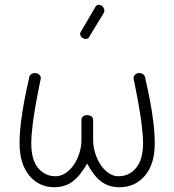

<svg xmlns="http://www.w3.org/2000/svg" viewBox="-20 -784 728 804"><path d="M480 0Q435 0 403.5 -24Q372 -48 345 -99Q316 -48 284 -24Q252 0 207 0Q143 0 102.5 -49Q62 -98 62 -183Q62 -226 68 -274Q74 -322 82 -363Q91 -411 102 -457Q102 -465 108.5 -471.5Q115 -478 126 -478Q137 -478 144 -471.5Q151 -465 151 -457Q140 -404 131 -354Q123 -311 117 -264Q111 -217 111 -183Q111 -115 139.5 -80.5Q168 -46 213 -46Q235 -46 255 -59.5Q275 -73 289.5 -94.5Q304 -116 312.5 -143Q321 -170 321 -197V-281Q321 -292 328.5 -297Q336 -302 345 -302Q355 -302 362.5 -297Q370 -292 370 -281V-197Q370 -170 378.5 -143Q387 -116 401 -94.5Q415 -73 434.5 -59.5Q454 -46 476 -46Q521 -46 550 -81Q579 -116 579 -183Q579 -217 573 -264Q567 -311 559 -354Q550 -404 539 -457Q539 -465 546 -471.5Q553 -478 563 -478Q574 -478 581 -471.5Q588 -465 588 -457Q599 -411 608 -363Q616 -322 622 -274Q628 -226 628 -183Q628 -97 587 -48.5Q546 0 480 0ZM355 -632Q352 -625 349 -624Q341 -619 332 -622Q323 -625 318 -633Q313 -642 318 -650L380 -756Q383 -761 385 -761Q393 -766 401 -762.5Q409 -759 413 -752Q416 -747 417 -741.5Q418 -736 414 -729Z"/></svg>

Font: AkaAcidDosis
Style: Light
Weight: 300
Designer: Edgar Tolentino, Pablo Impallari, Igino Marini, Aka-Acid
Foundry: Edgar Tolentino, Pablo Impallari, Igino Marini, Aka-Acid
Version: Version 1.007